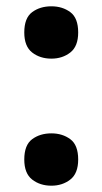

<svg xmlns="http://www.w3.org/2000/svg" viewBox="-20 -576 325 609"><path d="M57 -473Q57 -519 82 -537.5Q107 -556 143 -556Q178 -556 203 -537.5Q228 -519 228 -473Q228 -429 203 -409.5Q178 -390 143 -390Q107 -390 82 -409.5Q57 -429 57 -473ZM57 -70Q57 -116 82 -134.5Q107 -153 143 -153Q178 -153 203 -134.5Q228 -116 228 -70Q228 -26 203 -6.5Q178 13 143 13Q107 13 82 -6.5Q57 -26 57 -70Z"/></svg>

Font: Noto Sans Ol Chiki
Style: Bold
Weight: 700
Designer: Monotype Design Team, Lewis McGuffie
Foundry: Monotype Imaging Inc.
Version: Version 2.003; ttfautohint (v1.8.4.7-5d5b)